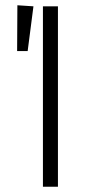

<svg xmlns="http://www.w3.org/2000/svg" viewBox="-20 -709 328 729"><path d="M200 -685V0H143V-685ZM46 -689 107 -685 85 -515H45Z"/></svg>

Font: Fira Sans Extra Condensed Light
Style: Regular
Weight: 300
Width: 1
Designer: Carrois Corporate & Edenspiekermann AG
Foundry: Carrois Corporate GbR & Edenspiekermann AG
Version: Version 4.203